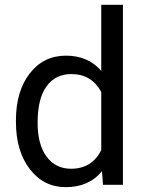

<svg xmlns="http://www.w3.org/2000/svg" viewBox="-20 -770 604 800"><path d="M46.4 -268.6Q46.4 -390.1 104 -464.1Q161.6 -538.1 254.9 -538.1Q347.7 -538.1 401.9 -474.6V-750H492.2V0H409.2L404.8 -56.6Q350.6 9.8 253.9 9.8Q162.1 9.8 104.2 -65.4Q46.4 -140.6 46.4 -261.7ZM136.7 -258.3Q136.7 -168.5 173.8 -117.7Q210.9 -66.9 276.4 -66.9Q362.3 -66.9 401.9 -144V-386.7Q361.3 -461.4 277.3 -461.4Q210.9 -461.4 173.8 -410.2Q136.7 -358.9 136.7 -258.3Z"/></svg>

Font: Noboto
Style: Regular
Weight: 400
Designer: Google
Version: Version 2.001101; 2014